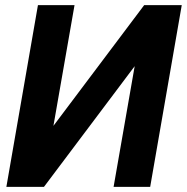

<svg xmlns="http://www.w3.org/2000/svg" viewBox="-20 -731 731 751"><path d="M189 -238.8 543.9 -710.9H690.9L567.4 0H424.3L506.8 -472.2L151.9 0H4.9L128.4 -710.9H271.5Z"/></svg>

Font: Roboto
Style: Bold Italic
Weight: 700
Italic angle: -12°
Designer: Christian Robertson
Foundry: Google
Version: Version 3.0